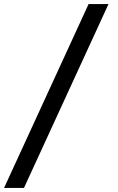

<svg xmlns="http://www.w3.org/2000/svg" viewBox="-83 -720 583 945"><path d="M-63 205 353 -700H451L35 205Z"/></svg>

Font: Red Hat Display Medium
Style: Regular
Weight: 500
Designer: Pentagram, MCKL
Foundry: Pentagram, MCKL
Version: Version 1.023